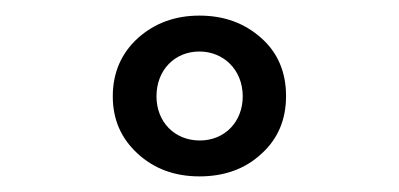

<svg xmlns="http://www.w3.org/2000/svg" viewBox="-20 -895 511 246"><path d="M235.5 -669C267.5 -669 294 -678.5 315 -698C336 -717 346.5 -741.5 346.5 -772C346.5 -802.5 336 -827.5 314.5 -846.5C293 -865.5 267 -875 235.5 -875C204.5 -875 178.5 -865.5 157 -846.5C135.5 -827 124.5 -802 124.5 -771.5C124.5 -742 135 -718 156 -698.5C177 -679 203.5 -669 235.5 -669ZM236 -715C203.5 -715 180.5 -739 180.5 -771.5C180.5 -805.5 204 -829 235.5 -829C266 -829 291 -806 291 -771.5C291 -739 268 -715 236 -715Z"/></svg>

Font: Spartan SemiBold
Style: Regular
Weight: 600
Designer: Matt Bailey, Mirko Velimirovic
Foundry: Matt Bailey
Version: Version 1.003